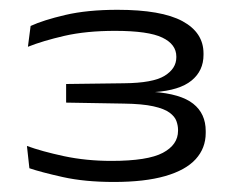

<svg xmlns="http://www.w3.org/2000/svg" viewBox="-20 -739 478 392"><path d="M212.5 -367.5Q153 -367.5 108.2 -377.5Q63.5 -387.5 40 -395.5L35 -441Q65 -430 110.5 -420.2Q156 -410.5 207.5 -410.5Q281.5 -410.5 312.5 -427Q343.5 -443.5 343.5 -472V-474Q343.5 -482.5 340.2 -491.8Q337 -501 326.2 -509Q315.5 -517 293 -522Q270.5 -527 232.5 -527.5L115 -529.5V-567.5L233 -569Q292 -569.5 316 -584.2Q340 -599 340 -622V-623.5Q340 -648.5 311.5 -662.2Q283 -676 215 -676Q156 -676 111.5 -665.8Q67 -655.5 37 -643.5L42.5 -686Q68.5 -698 113.5 -708.5Q158.5 -719 220 -719Q309.5 -719 352.5 -695.8Q395.5 -672.5 395.5 -630V-627Q395.5 -594.5 371 -574.5Q346.5 -554.5 295.5 -551V-545.5L292 -551.5Q349 -547.5 374.5 -527.2Q400 -507 400 -471.5V-467.5Q400 -436.5 379.5 -414Q359 -391.5 317.2 -379.5Q275.5 -367.5 212.5 -367.5Z"/></svg>

Font: Anek Latin Expanded Light
Style: Regular
Weight: 300
Width: 7
Designer: Yesha Goshar
Foundry: Ek Type
Version: Version 1.003